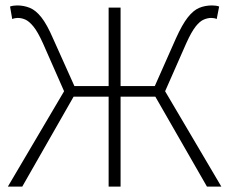

<svg xmlns="http://www.w3.org/2000/svg" viewBox="-20 -687 844 707"><path d="M9 0 216 -351 138 -528Q119 -570 103 -589.5Q87 -609 73 -615Q59 -621 45 -621Q41 -621 35.5 -620Q30 -619 25 -617L17 -663Q23 -665 29.5 -666Q36 -667 43 -667Q68 -667 90 -658Q112 -649 132.5 -623Q153 -597 175 -546L254 -370H380V-659H424V-370H550L628 -546Q651 -597 671.5 -623Q692 -649 713.5 -658Q735 -667 761 -667Q768 -667 775 -666Q782 -665 787 -663L778 -617Q774 -619 768.5 -620Q763 -621 758 -621Q745 -621 730.5 -615Q716 -609 700.5 -589.5Q685 -570 666 -528L588 -351L795 0H742L552 -331H424V0H380V-331H251L62 0Z"/></svg>

Font: Source Sans 3 Light
Style: Regular
Weight: 300
Designer: Paul D. Hunt
Foundry: Adobe
Version: Version 3.052;hotconv 1.1.0;makeotfexe 2.6.0